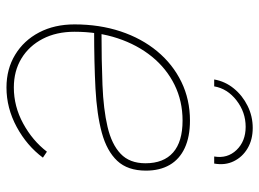

<svg xmlns="http://www.w3.org/2000/svg" viewBox="-122 -658 789 584"><g transform="rotate(90 272.0 -366.5)"><path d="M246.6 7.8Q190.4 7.8 147 -18.6Q103.5 -44.9 79.1 -91.6Q54.7 -138.2 54.7 -199.2Q54.7 -274.9 75.9 -339.1Q97.2 -403.3 136.5 -450.7Q175.8 -498 229.5 -524.2Q283.2 -550.3 347.2 -550.3Q396.5 -550.3 430.7 -534.4Q464.8 -518.6 482.2 -488.5Q499.5 -458.5 499.5 -416.5Q499.5 -360.8 469.7 -329.1Q439.9 -297.4 384.3 -282.2Q328.6 -267.1 249.8 -262.9Q170.9 -258.8 73.7 -258.8V-281.2Q164.6 -281.2 238.8 -284.2Q313 -287.1 366.2 -299.6Q419.4 -312 448.2 -339.4Q477.1 -366.7 477.1 -415Q477.1 -470.2 444.3 -499Q411.6 -527.8 347.2 -527.8Q288.1 -527.8 238.5 -503.4Q189 -479 152.8 -434.6Q116.7 -390.1 96.9 -330.3Q77.1 -270.5 77.1 -199.2Q77.1 -144 98.6 -102.5Q120.1 -61 158.2 -37.8Q196.3 -14.6 246.6 -14.6Q304.2 -14.6 356.2 -43Q408.2 -71.3 441.9 -115.2L460 -103Q423.8 -54.2 366.5 -23.2Q309.1 7.8 246.6 7.8ZM369.6 -741.2Q405.3 -741.2 431.6 -725.6Q458 -710 470.9 -683.6Q483.9 -657.2 478 -624H456.5Q463.4 -664.1 436.8 -691.9Q410.2 -719.7 366.2 -719.7Q321.8 -719.7 285.9 -691.9Q250 -664.1 243.2 -624H222.2Q228 -657.2 249.5 -683.6Q271 -710 302.5 -725.6Q334 -741.2 369.6 -741.2Z"/></g></svg>

Font: Inter 16pt Thin
Style: Italic
Weight: 250
Italic angle: -9.3988°
Version: Version 4.001;git-66647c0bb